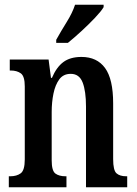

<svg xmlns="http://www.w3.org/2000/svg" viewBox="-20 -786 575 806"><path d="M17 0V-46H23Q50 -46 67 -58.5Q84 -71 84 -117V-423Q84 -466 67.5 -478Q51 -490 25 -490H21V-536H184L194 -459H198Q217 -504 246 -525.5Q275 -547 322 -547Q387 -547 421 -500.5Q455 -454 455 -352V-118Q455 -71 469 -58.5Q483 -46 510 -46H514V0H341V-339Q341 -403 327 -439.5Q313 -476 277 -476Q246 -476 229 -453Q212 -430 204.5 -393.5Q197 -357 197 -316V-113Q197 -69 212.5 -57.5Q228 -46 255 -46H259V0ZM216 -619Q236 -655 260 -693.5Q284 -732 295 -766H415V-756Q405 -739 379 -711.5Q353 -684 322 -655.5Q291 -627 265 -606H216Z"/></svg>

Font: Noto Serif Devanagari ExtraCondensed SemiBold
Style: Regular
Weight: 600
Width: 2
Designer: Universal Thirst, Indian Type Foundry and the Monotype Design Team
Foundry: Monotype Imaging Inc.
Version: Version 2.004; ttfautohint (v1.8.4.7-5d5b)